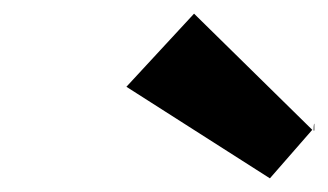

<svg xmlns="http://www.w3.org/2000/svg" viewBox="-20 -853 480 281"><path d="M437 -663 264 -833 165 -726 375 -592ZM440 -662H439C439 -663 439 -672 440 -672Z"/></svg>

Font: Hussar Woodtype
Style: SeBdObl
Weight: 900
Foundry: Cannot Into Space Fonts
Version: Version 1.07